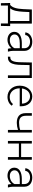

<svg xmlns="http://www.w3.org/2000/svg" viewBox="1734 -2312 733 4241"><g transform="rotate(90 2100.5 -191.5)"><path d="M88.4 -49.3Q112.3 -69.3 128.9 -97.9Q145.5 -126.5 156.2 -162.6Q167 -198.7 172.6 -242.7Q178.2 -286.6 181.2 -337.4L189.9 -528.3H502V-49.3H556.6L552.2 155.3H498.5V0H101.6V155.3H50.3L45.9 -49.3ZM239.7 -337.4Q236.8 -292 232.4 -250.5Q228 -209 219.5 -172.4Q210.9 -135.7 197.3 -104.5Q183.6 -73.2 162.6 -49.3H443.4V-473.6H246.1Z M1057.6 0Q1052.2 -16.1 1049.3 -35.9Q1046.4 -55.7 1045.4 -76.2Q1030.3 -57.6 1010.3 -42Q990.2 -26.4 966.6 -14.9Q942.9 -3.4 915.5 3.2Q888.2 9.8 858.4 9.8Q821.3 9.8 789.3 -1Q757.3 -11.7 733.6 -31.2Q710 -50.8 696.5 -78.4Q683.1 -106 683.1 -140.1Q683.1 -185.5 703.1 -217.3Q723.1 -249 757.3 -268.8Q791.5 -288.6 836.4 -297.9Q881.3 -307.1 930.7 -307.1H1044.9V-367.2Q1044.4 -397 1033.2 -419.7Q1022 -442.4 1002.7 -457.8Q983.4 -473.1 956.8 -481Q930.2 -488.8 898.9 -488.8Q870.6 -488.8 845 -481.4Q819.3 -474.1 799.6 -460.4Q779.8 -446.8 767.6 -427Q755.4 -407.2 754.4 -382.3L695.8 -382.8Q697.3 -416.5 713.6 -444.8Q730 -473.1 757.8 -493.9Q785.6 -514.6 822.5 -526.4Q859.4 -538.1 901.4 -538.1Q943.4 -538.1 980.2 -527.3Q1017.1 -516.6 1044.2 -495.1Q1071.3 -473.6 1087.2 -441.4Q1103 -409.2 1103.5 -366.2V-110.4Q1103.5 -84 1108.2 -57.1Q1112.8 -30.3 1119.6 -5.9L1120.1 0ZM864.7 -42Q895.5 -41.5 923.6 -49.3Q951.7 -57.1 975.1 -71Q998.5 -85 1016.6 -104.2Q1034.7 -123.5 1044.9 -146.5V-262.2H938.5Q899.9 -262.2 864.3 -256.3Q828.6 -250.5 801.3 -237.1Q773.9 -223.6 757.6 -201.2Q741.2 -178.7 741.2 -145Q741.2 -121.1 751 -102.1Q760.7 -83 777.3 -69.6Q793.9 -56.2 816.4 -49.1Q838.9 -42 864.7 -42Z M1703.6 -528.3V0H1644.5V-478H1417.5L1413.6 -294.9Q1413.1 -258.8 1410.6 -222.9Q1408.2 -187 1401.9 -154.3Q1395.5 -121.6 1384.5 -93.5Q1373.5 -65.4 1356 -44.7Q1338.4 -23.9 1313.2 -12Q1288.1 0 1253.4 0H1231.9L1232.9 -52.2L1251.5 -52.7Q1275.4 -52.7 1292.2 -63.2Q1309.1 -73.7 1320.3 -91.3Q1331.5 -108.9 1338.1 -132.3Q1344.7 -155.8 1348.4 -182.6Q1352.1 -209.5 1353.3 -238.3Q1354.5 -267.1 1355 -294.9L1360.4 -528.3Z M2120.1 9.8Q2064.9 9.8 2019.5 -10.7Q1974.1 -31.2 1941.7 -66.4Q1909.2 -101.6 1891.4 -148.7Q1873.5 -195.8 1873 -249V-270Q1873.5 -326.7 1891.8 -375.5Q1910.2 -424.3 1941.9 -460.4Q1973.6 -496.6 2016.6 -517.3Q2059.6 -538.1 2108.9 -538.1Q2161.6 -538.1 2202.1 -519Q2242.7 -500 2270.3 -467Q2297.9 -434.1 2312.3 -390.1Q2326.7 -346.2 2327.1 -295.9V-260.3H1931.6V-249Q1932.1 -207.5 1945.8 -169.7Q1959.5 -131.8 1984.4 -103Q2009.3 -74.2 2044.4 -56.9Q2079.6 -39.6 2122.6 -39.6Q2171.4 -39.1 2210.9 -57.6Q2250.5 -76.2 2278.3 -111.3L2315.4 -83.5Q2300.8 -63 2280.8 -45.7Q2260.7 -28.3 2236.1 -16.1Q2211.4 -3.9 2182.1 2.9Q2152.8 9.8 2120.1 9.8ZM2108.9 -488.3Q2073.2 -488.3 2043.5 -474.9Q2013.7 -461.4 1991.2 -437.5Q1968.8 -413.6 1954.1 -381.1Q1939.5 -348.6 1934.1 -310.1H2268.6V-316.4Q2267.6 -349.1 2256.6 -380.1Q2245.6 -411.1 2225.3 -435.1Q2205.1 -459 2175.8 -473.6Q2146.5 -488.3 2108.9 -488.3Z M2908.2 0H2849.6V-222.7Q2813.5 -210 2774.2 -203.1Q2734.9 -196.3 2693.4 -195.8Q2642.6 -195.8 2603 -207.3Q2563.5 -218.8 2535.9 -242.9Q2508.3 -267.1 2493.7 -304.7Q2479 -342.3 2479 -394.5L2478.5 -528.3H2537.1V-394.5Q2537.6 -315.4 2577.6 -280Q2617.7 -244.6 2693.4 -246.1Q2731.9 -246.6 2772.7 -252.2Q2813.5 -257.8 2849.6 -270.5V-528.3H2908.2Z M3508.3 0H3449.2V-242.2H3150.9V0H3092.8V-528.3H3150.9V-291.5H3449.2V-528.3H3508.3Z M4058.1 0Q4052.7 -16.1 4049.8 -35.9Q4046.9 -55.7 4045.9 -76.2Q4030.8 -57.6 4010.7 -42Q3990.7 -26.4 3967 -14.9Q3943.4 -3.4 3916 3.2Q3888.7 9.8 3858.9 9.8Q3821.8 9.8 3789.8 -1Q3757.8 -11.7 3734.1 -31.2Q3710.4 -50.8 3697 -78.4Q3683.6 -106 3683.6 -140.1Q3683.6 -185.5 3703.6 -217.3Q3723.6 -249 3757.8 -268.8Q3792 -288.6 3836.9 -297.9Q3881.8 -307.1 3931.2 -307.1H4045.4V-367.2Q4044.9 -397 4033.7 -419.7Q4022.5 -442.4 4003.2 -457.8Q3983.9 -473.1 3957.3 -481Q3930.7 -488.8 3899.4 -488.8Q3871.1 -488.8 3845.5 -481.4Q3819.8 -474.1 3800 -460.4Q3780.3 -446.8 3768.1 -427Q3755.9 -407.2 3754.9 -382.3L3696.3 -382.8Q3697.8 -416.5 3714.1 -444.8Q3730.5 -473.1 3758.3 -493.9Q3786.1 -514.6 3823 -526.4Q3859.9 -538.1 3901.9 -538.1Q3943.8 -538.1 3980.7 -527.3Q4017.6 -516.6 4044.7 -495.1Q4071.8 -473.6 4087.6 -441.4Q4103.5 -409.2 4104 -366.2V-110.4Q4104 -84 4108.6 -57.1Q4113.3 -30.3 4120.1 -5.9L4120.6 0ZM3865.2 -42Q3896 -41.5 3924.1 -49.3Q3952.1 -57.1 3975.6 -71Q3999 -85 4017.1 -104.2Q4035.2 -123.5 4045.4 -146.5V-262.2H3939Q3900.4 -262.2 3864.7 -256.3Q3829.1 -250.5 3801.8 -237.1Q3774.4 -223.6 3758.1 -201.2Q3741.7 -178.7 3741.7 -145Q3741.7 -121.1 3751.5 -102.1Q3761.2 -83 3777.8 -69.6Q3794.4 -56.2 3816.9 -49.1Q3839.4 -42 3865.2 -42Z"/></g></svg>

Font: Roboto Mono Light
Style: Regular
Weight: 300
Designer: Google
Version: Version 2.000985; 2015; ttfautohint (v1.3)